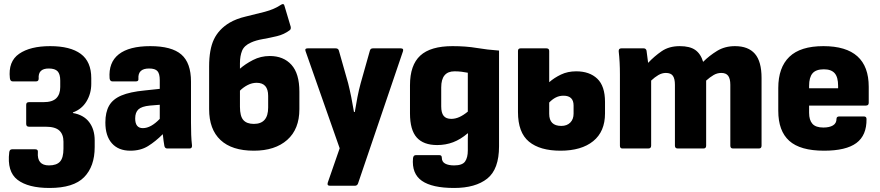

<svg xmlns="http://www.w3.org/2000/svg" viewBox="-20 -737 4368 953"><path d="M226 196Q120 196 67 155.5Q14 115 26 18Q28 4 40 4H155Q170 4 168 19Q163 84 223 84Q261 84 278 65Q295 46 295 1V-34Q295 -70 274.5 -89Q254 -108 207 -108H124Q110 -108 110 -122V-217Q110 -230 124 -230H196Q240 -230 259.5 -249.5Q279 -269 279 -305V-337Q279 -369 266 -383Q253 -397 222 -397Q168 -397 172 -347Q172 -333 159 -333H43Q31 -333 29 -349Q20 -432 75 -470Q130 -508 229 -508Q329 -508 381 -469.5Q433 -431 433 -349V-321Q433 -273 409.5 -234Q386 -195 342 -179V-176Q395 -167 422.5 -131Q450 -95 450 -40V-7Q450 89 397.5 142.5Q345 196 226 196Z M627 11Q568 11 535.5 -25.5Q503 -62 503 -129Q503 -180 521.5 -212.5Q540 -245 582.5 -263Q625 -281 698 -288L773 -296V-339Q773 -371 761.5 -384Q750 -397 720 -397Q664 -397 667 -347Q669 -333 655 -333H538Q526 -333 524 -348Q518 -427 569.5 -467.5Q621 -508 726 -508Q832 -508 880 -466.5Q928 -425 928 -332V-129Q928 -96 929 -68.5Q930 -41 933 -15Q934 0 921 0H810Q799 0 796 -12Q792 -33 788 -71Q752 -35 715 -12Q678 11 627 11ZM651 -149Q651 -101 689 -101Q729 -101 773 -147V-217L724 -213Q683 -209 667 -194Q651 -179 651 -149Z M1240 11Q1131 11 1074.5 -42Q1018 -95 1018 -195V-407Q1018 -492 1042 -542Q1066 -592 1119 -624Q1153 -644 1200 -655Q1247 -666 1294.5 -678.5Q1342 -691 1376 -714Q1389 -722 1392 -708L1423 -604Q1425 -592 1418 -587Q1390 -566 1354.5 -557.5Q1319 -549 1284.5 -543Q1250 -537 1226 -526Q1192 -511 1181.5 -485Q1171 -459 1171 -423V-396Q1197 -419 1235.5 -439Q1274 -459 1319 -459Q1387 -459 1426.5 -415.5Q1466 -372 1466 -282V-195Q1466 -96 1405.5 -42.5Q1345 11 1240 11ZM1171 -207Q1171 -160 1188 -141Q1205 -122 1240 -122Q1311 -122 1311 -203V-261Q1311 -326 1254 -326Q1231 -326 1209.5 -315Q1188 -304 1171 -287Z M1618 185Q1602 185 1607 169L1666 -1L1497 -482Q1491 -497 1507 -497H1646Q1659 -497 1662 -486L1708 -324Q1716 -292 1723.5 -255Q1731 -218 1737 -181H1741Q1747 -218 1754 -254Q1761 -290 1770 -323L1816 -486Q1819 -497 1831 -497H1969Q1985 -497 1980 -482L1757 174Q1753 185 1741 185Z M2234 196Q2125 196 2074 160.5Q2023 125 2030 48Q2032 33 2044 33H2161Q2173 33 2173 46Q2173 66 2189.5 75Q2206 84 2234 84Q2275 84 2288.5 64.5Q2302 45 2302 10V-26Q2302 -38 2302 -50Q2302 -62 2303 -75H2301Q2266 -45 2229 -31Q2192 -17 2150 -17Q2082 -17 2048.5 -54.5Q2015 -92 2015 -174V-314Q2015 -414 2066 -461Q2117 -508 2226 -508Q2293 -508 2346 -499Q2399 -490 2457 -486V-11Q2457 103 2398.5 149.5Q2340 196 2234 196ZM2220 -147Q2240 -147 2260 -156Q2280 -165 2302 -183V-376Q2287 -379 2270.5 -381Q2254 -383 2236 -383Q2170 -383 2170 -303V-209Q2170 -177 2182 -162Q2194 -147 2220 -147Z M2762 11Q2660 11 2605.5 -34Q2551 -79 2551 -181V-484Q2551 -497 2564 -497H2692Q2706 -497 2706 -484V-329Q2731 -351 2764.5 -367Q2798 -383 2840 -383Q2906 -383 2944.5 -346.5Q2983 -310 2983 -231V-174Q2983 -84 2924.5 -36.5Q2866 11 2762 11ZM2706 -172Q2706 -112 2766 -112Q2794 -112 2810.5 -128.5Q2827 -145 2827 -173V-213Q2827 -262 2777 -262Q2756 -262 2738.5 -253Q2721 -244 2706 -228Z M3069 0Q3057 0 3057 -14V-368Q3057 -430 3051 -482Q3050 -497 3064 -497H3175Q3186 -497 3189 -486Q3193 -460 3197 -425Q3228 -458 3264.5 -483Q3301 -508 3354 -508Q3404 -508 3431 -489Q3458 -470 3470 -430Q3501 -461 3539.5 -484.5Q3578 -508 3628 -508Q3694 -508 3727 -470Q3760 -432 3760 -350V-14Q3760 0 3747 0H3618Q3605 0 3605 -14V-316Q3605 -346 3594.5 -360.5Q3584 -375 3560 -375Q3540 -375 3522 -364.5Q3504 -354 3485 -337V-14Q3485 0 3472 0H3344Q3330 0 3330 -14V-316Q3330 -346 3320 -360.5Q3310 -375 3285 -375Q3266 -375 3248 -364.5Q3230 -354 3212 -337V-14Q3212 0 3198 0Z M4070 11Q3952 11 3897.5 -38Q3843 -87 3843 -187V-300Q3843 -402 3898 -455Q3953 -508 4067 -508Q4292 -508 4292 -306V-227Q4292 -213 4278 -213H3996V-177Q3996 -141 4012.5 -122.5Q4029 -104 4067 -104Q4097 -104 4114.5 -114.5Q4132 -125 4132 -147Q4132 -159 4146 -159H4268Q4281 -159 4281 -146Q4282 -65 4230.5 -27Q4179 11 4070 11ZM3996 -299H4140V-311Q4140 -354 4123 -373.5Q4106 -393 4069 -393Q4030 -393 4013 -373Q3996 -353 3996 -311Z"/></svg>

Font: Sofia Sans Semi Condensed Black
Style: Regular
Weight: 900
Designer: Botio Nikoltchev, Ani Petrova
Foundry: lettersoup
Version: Version 4.100; ttfautohint (v1.8.4.7-5d5b)